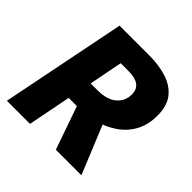

<svg xmlns="http://www.w3.org/2000/svg" viewBox="-170 -795 940 940"><g transform="rotate(45 300.0 -325.0)"><path d="M8 0 138 -650H346Q411 -650 464.5 -633Q518 -616 549.5 -577Q581 -538 581 -471Q581 -406 555.5 -359.5Q530 -313 486.5 -283Q443 -253 390.5 -238.5Q338 -224 284 -224H212L168 0ZM238 -350H285Q350 -350 384.5 -379Q419 -408 419 -454Q419 -490 395.5 -507Q372 -524 327 -524H272ZM259 -252 393 -319 524 0H347Z"/></g></svg>

Font: Source Code Pro ExtraLight Black
Style: Italic
Weight: 900
Italic angle: -11°
Monospace: yes
Version: Version 1.016;hotconv 1.0.116;makeotfexe 2.5.65601